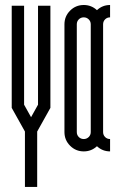

<svg xmlns="http://www.w3.org/2000/svg" viewBox="-20 -594 474 757"><path d="M75 -181.2 102.5 -132 129.9 -181.2V-571.4H178.7V-168.7L126.6 -75.4V142.9H78.3V-75.4L26.2 -168.7V-571.4H75Z M234.1 -498.1Q234.1 -529.8 256.4 -552.1Q278.6 -574.3 310.3 -574.3Q340.3 -574.3 362.3 -553.9Q384 -574.3 414 -574.3V-525.6Q402.3 -525.6 394.4 -517.7Q386.5 -509.8 386.5 -498.1V-73.3Q386.5 -61.6 394.4 -53.7Q402.3 -45.8 414 -45.8V2.9Q384 2.9 362.3 -17.5Q340.3 2.9 310.3 2.9Q278.6 2.9 256.4 -19.4Q234.1 -41.6 234.1 -73.3ZM337.8 -498.1Q337.8 -509.8 329.7 -517.7Q321.5 -525.6 310.3 -525.6Q298.6 -525.6 290.7 -517.7Q282.8 -509.8 282.8 -498.1V-73.3Q282.8 -61.6 290.7 -53.7Q298.6 -45.8 310.3 -45.8Q321.5 -45.8 329.7 -53.7Q337.8 -61.6 337.8 -73.3Z"/></svg>

Font: Marapfhont
Style: Book
Weight: 400
Version: Version 0.15